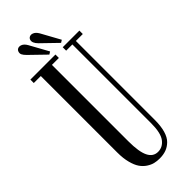

<svg xmlns="http://www.w3.org/2000/svg" viewBox="-279 -884 928 928"><g transform="rotate(-45 185.0 -419.5)"><path d="M247.6 -720.7 168.9 -796.9Q146.5 -819.3 152.8 -837.4Q155.8 -846.2 164.3 -849.6Q172.9 -853 183.1 -849.1Q196.8 -844.2 207.5 -825.7L260.7 -729ZM167.5 -720.7 88.9 -796.9Q77.1 -808.6 72.8 -817.6Q68.4 -826.7 72.3 -837.4Q75.7 -846.2 84 -849.4Q92.3 -852.5 102.5 -849.1Q116.7 -844.2 127.4 -825.7L180.7 -729ZM189.9 11.7Q171.4 11.7 155.3 7.8Q139.2 3.9 122.1 -7.3Q105 -18.6 92.8 -36.4Q80.6 -54.2 72.8 -84.2Q64.9 -114.3 64.9 -153.8V-676.8H17.1V-700.2H188.5V-676.8H141.1V-154.8Q141.1 -82.5 157.5 -49.6Q173.8 -16.6 207 -16.6Q238.8 -16.6 259.8 -44.2Q280.8 -71.8 280.8 -138.7V-676.8H238.3V-700.2H352.1V-676.8H304.7V-137.2Q304.7 -94.7 295.9 -64.7Q287.1 -34.7 270.5 -18.6Q253.9 -2.4 234.4 4.6Q214.8 11.7 189.9 11.7Z"/></g></svg>

Font: Imbue
Style: Regular
Weight: 400
Designer: Tyler Finck
Foundry: Etcetera Type Company
Version: Version 0.910